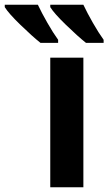

<svg xmlns="http://www.w3.org/2000/svg" viewBox="-132 -786 455 806"><path d="M218 0H79V-544H218ZM27 -766H-112V-756Q-96 -730 -46 -681.5Q4 -633 38 -606H112V-619Q91 -648 67 -690Q43 -732 27 -766ZM218 -766H79V-756Q95 -730 145 -681.5Q195 -633 229 -606H303V-619Q282 -648 258 -690Q234 -732 218 -766Z"/></svg>

Font: Noto Sans UI
Style: Bold
Weight: 700
Designer: Monotype Design Team
Foundry: Monotype Imaging Inc.
Version: Version 1.901